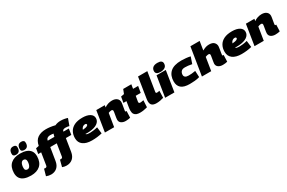

<svg xmlns="http://www.w3.org/2000/svg" viewBox="191 -2506 6643 4442"><g transform="rotate(-30 3512.5 -285.0)"><path d="M342 9Q243 9 171 -17Q99 -43 61 -98.5Q23 -154 24 -242Q27 -401 117 -481Q207 -561 368 -561Q465 -561 536 -535Q607 -509 645 -453.5Q683 -398 682 -310Q679 -151 589.5 -71Q500 9 342 9ZM345 -156Q376 -157 396 -182.5Q416 -208 425.5 -246.5Q435 -285 434 -325Q433 -362 413.5 -379Q394 -396 361 -396Q330 -395 310 -369.5Q290 -344 281 -305Q272 -266 273 -227Q273 -189 292.5 -172.5Q312 -156 345 -156ZM499 -582Q456 -582 435 -600.5Q414 -619 417 -661Q422 -784 531 -784Q574 -784 594 -765Q614 -746 612 -703Q607 -582 499 -582ZM279 -582Q194 -582 199 -657Q204 -784 312 -784Q355 -784 375.5 -765Q396 -746 394 -703Q391 -640 362 -611Q333 -582 279 -582Z M756 220Q694 220 629 194L678 19Q690 24 708 24Q723 24 738 16.5Q753 9 757 -14L809 -341H730L754 -481L835 -498Q860 -633 947.5 -691.5Q1035 -750 1168 -750Q1223 -750 1282.5 -742.5Q1342 -735 1410 -718Q1476 -750 1562 -750Q1611 -750 1659.5 -741.5Q1708 -733 1744 -720L1679 -540Q1666 -545 1636.5 -549.5Q1607 -554 1579 -554Q1564 -554 1545.5 -550.5Q1527 -547 1512.5 -535Q1498 -523 1494 -498H1639L1614 -341H1469L1415 -2Q1397 107 1332 163.5Q1267 220 1169 220Q1113 220 1056 198L1102 21Q1104 22 1111 23Q1118 24 1125 24Q1140 24 1155 16.5Q1170 9 1174 -14L1226 -341H1052L997 -2Q980 107 915.5 163.5Q851 220 756 220ZM1076 -498H1253Q1257 -518 1262.5 -536.5Q1268 -555 1274 -573Q1248 -578 1225 -579.5Q1202 -581 1182 -581Q1145 -581 1114 -562.5Q1083 -544 1076 -498Z M2240 -22Q2176 -6 2108 2Q2040 10 1970 10Q1818 10 1733.5 -52.5Q1649 -115 1649 -232Q1649 -329 1690.5 -403Q1732 -477 1817 -518.5Q1902 -560 2032 -560Q2158 -560 2230.5 -515.5Q2303 -471 2303 -393Q2303 -311 2228 -259Q2153 -207 2015 -197Q1983 -195 1956 -195Q1929 -195 1907 -197Q1918 -179 1945 -173Q1972 -167 2023 -167Q2049 -167 2102.5 -173Q2156 -179 2219 -195ZM2009 -397Q1974 -397 1946 -374Q1918 -351 1905 -310Q1912 -311 1918.5 -311.5Q1925 -312 1932 -313Q1988 -317 2019 -332Q2050 -347 2050 -368Q2050 -397 2009 -397Z M2402 -550H2629L2620 -494Q2665 -527 2718 -543.5Q2771 -560 2823 -560Q2904 -560 2951 -522Q2998 -484 2998 -418Q2998 -404 2993 -372Q2988 -340 2981.5 -303.5Q2975 -267 2970 -237Q2965 -207 2965 -197Q2965 -180 2981 -180Q2990 -180 2999 -181L2992 -5Q2970 2 2936 6Q2902 10 2870 10Q2800 10 2754 -22Q2708 -54 2708 -114Q2708 -130 2712.5 -161.5Q2717 -193 2723.5 -228.5Q2730 -264 2734.5 -293Q2739 -322 2739 -333Q2739 -370 2697 -370Q2680 -370 2657 -363.5Q2634 -357 2619 -350L2562 0H2315Z M3460 -203 3450 -20Q3398 -6 3352 2Q3306 10 3252 10Q3202 10 3162.5 -3.5Q3123 -17 3100.5 -50.5Q3078 -84 3078 -143Q3078 -181 3086 -229L3110 -380H3029L3056 -534L3142 -550L3186 -662H3403L3385 -550H3520L3491 -380H3358L3334 -241Q3333 -232 3333 -223Q3333 -190 3374 -190Q3390 -190 3409.5 -193.5Q3429 -197 3460 -203Z M3627 -740H3875L3795 -241Q3794 -234 3793.5 -229.5Q3793 -225 3793 -221Q3793 -197 3823 -197Q3837 -197 3852 -199.5Q3867 -202 3890 -207L3884 -22Q3840 -8 3791 1Q3742 10 3691 10Q3613 10 3574 -23.5Q3535 -57 3535 -132Q3535 -149 3537.5 -167.5Q3540 -186 3543 -207Z M4172 -790Q4239 -790 4269.5 -767Q4300 -744 4300 -702Q4300 -634 4253 -602Q4206 -570 4136 -570Q4068 -570 4037.5 -593Q4007 -616 4007 -659Q4007 -719 4047.5 -754.5Q4088 -790 4172 -790ZM3924 0 4012 -550H4259L4172 0Z M4580 10Q4424 10 4353.5 -51Q4283 -112 4283 -224Q4283 -383 4378.5 -471.5Q4474 -560 4677 -560Q4738 -560 4803 -553Q4868 -546 4916 -534L4856 -360Q4801 -372 4755 -376.5Q4709 -381 4670 -381Q4599 -381 4568.5 -344.5Q4538 -308 4538 -255Q4538 -217 4566.5 -195Q4595 -173 4653 -173Q4695 -173 4736.5 -176Q4778 -179 4837 -190L4845 -21Q4784 -2 4712 4Q4640 10 4580 10Z M5558 -197Q5558 -180 5574 -180Q5583 -180 5592 -181L5585 -5Q5562 2 5528.5 6Q5495 10 5464 10Q5393 10 5346.5 -22.5Q5300 -55 5300 -115Q5300 -124 5303.5 -146.5Q5307 -169 5311.5 -198Q5316 -227 5321 -255Q5326 -283 5329 -304.5Q5332 -326 5332 -333Q5332 -370 5290 -370Q5275 -370 5253.5 -364.5Q5232 -359 5211 -350L5155 0H4907L5026 -740H5273L5236 -506Q5292 -536 5332 -548Q5372 -560 5419 -560Q5509 -560 5549.5 -518Q5590 -476 5590 -418Q5590 -404 5585 -372Q5580 -340 5574 -303.5Q5568 -267 5563 -237Q5558 -207 5558 -197Z M6237 -22Q6173 -6 6105 2Q6037 10 5967 10Q5815 10 5730.5 -52.5Q5646 -115 5646 -232Q5646 -329 5687.5 -403Q5729 -477 5814 -518.5Q5899 -560 6029 -560Q6155 -560 6227.5 -515.5Q6300 -471 6300 -393Q6300 -311 6225 -259Q6150 -207 6012 -197Q5980 -195 5953 -195Q5926 -195 5904 -197Q5915 -179 5942 -173Q5969 -167 6020 -167Q6046 -167 6099.5 -173Q6153 -179 6216 -195ZM6006 -397Q5971 -397 5943 -374Q5915 -351 5902 -310Q5909 -311 5915.5 -311.5Q5922 -312 5929 -313Q5985 -317 6016 -332Q6047 -347 6047 -368Q6047 -397 6006 -397Z M6399 -550H6626L6617 -494Q6662 -527 6715 -543.5Q6768 -560 6820 -560Q6901 -560 6948 -522Q6995 -484 6995 -418Q6995 -404 6990 -372Q6985 -340 6978.5 -303.5Q6972 -267 6967 -237Q6962 -207 6962 -197Q6962 -180 6978 -180Q6987 -180 6996 -181L6989 -5Q6967 2 6933 6Q6899 10 6867 10Q6797 10 6751 -22Q6705 -54 6705 -114Q6705 -130 6709.5 -161.5Q6714 -193 6720.5 -228.5Q6727 -264 6731.5 -293Q6736 -322 6736 -333Q6736 -370 6694 -370Q6677 -370 6654 -363.5Q6631 -357 6616 -350L6559 0H6312Z"/></g></svg>

Font: Georama Expanded Black
Style: Italic
Weight: 900
Width: 7
Italic angle: -9°
Designer: Jean-Baptiste Levee
Foundry: Production Type
Version: Version 1.000